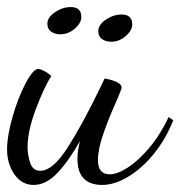

<svg xmlns="http://www.w3.org/2000/svg" viewBox="-20 -493 510 543"><path d="M0 -71Q0 -108 15.5 -162.5Q31 -217 52.5 -257.5Q74 -298 88 -298Q94 -298 105.5 -292Q117 -286 125 -278Q104 -245 81 -183.5Q58 -122 58 -77Q58 -54 65.5 -32Q73 -10 94 -10Q129 -10 170.5 -74.5Q212 -139 260 -238L276 -271Q324 -262 324 -245Q324 -243 319.5 -231.5Q315 -220 311 -211Q288 -160 272.5 -115.5Q257 -71 257 -40Q257 0 290 0Q312 0 342 -19.5Q372 -39 403 -76Q434 -113 457 -162L470 -153Q449 -100 415.5 -58.5Q382 -17 343 6.5Q304 30 269 30Q199 30 199 -44Q199 -64 206 -94Q174 -37 142 -3.5Q110 30 75 30Q42 30 21 0.5Q0 -29 0 -71ZM114 -426Q114 -444 135.5 -458.5Q157 -473 180 -473Q210 -473 210 -445Q210 -428 191.5 -412Q173 -396 151 -396Q135 -396 124.5 -403.5Q114 -411 114 -426ZM258 -405Q258 -423 279.5 -437.5Q301 -452 324 -452Q354 -452 354 -424Q354 -407 335.5 -391Q317 -375 295 -375Q279 -375 268.5 -382.5Q258 -390 258 -405Z"/></svg>

Font: Dancing Script
Style: Regular
Weight: 400
Designer: Pablo Impallari
Foundry: Pablo Impallari
Version: Version 2.000